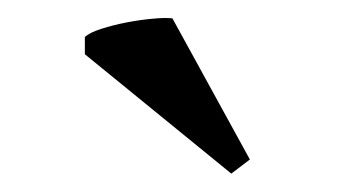

<svg xmlns="http://www.w3.org/2000/svg" viewBox="-20 -721 373 212"><path d="M255.9 -544.9 235.4 -529.3 73.7 -661.1V-680.2Q79.1 -685.1 92 -689.2Q105 -693.4 120.1 -696.3Q135.3 -699.2 149.2 -700.4Q163.1 -701.7 170.4 -700.7Z"/></svg>

Font: PT Astra Serif
Style: Regular
Weight: 400
Designer: A.Korolkova, I. Chaeva
Foundry: ParaType Ltd
Version: Version 1.002